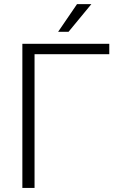

<svg xmlns="http://www.w3.org/2000/svg" viewBox="-20 -927 592 947"><path d="M519 -659.7H150.4V0H90.3V-710.9H519ZM359.9 -906.7H430.7L317.9 -770H266.6Z"/></svg>

Font: SteelSelectRoboto
Style: Regular
Weight: 300
Designer: Google
Version: Version 2.137; 2017